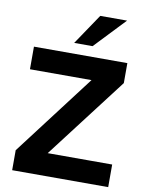

<svg xmlns="http://www.w3.org/2000/svg" viewBox="-100 -1009 815 1079"><g transform="rotate(10 307.5 -470.0)"><path d="M46 0V-114L433 -623V-576H46V-705H579V-591L191 -83V-129H594V0ZM265 -765 383 -940H536L370 -765Z"/></g></svg>

Font: Nunito Sans 12pt ExtraLight 12pt ExtraBold
Style: Regular
Weight: 800
Version: Version 3.101;gftools[0.9.27]